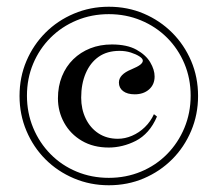

<svg xmlns="http://www.w3.org/2000/svg" viewBox="-20 -535 646 570"><path d="M303 15Q248 15 199.5 -5.5Q151 -26 115 -62Q79 -98 58.5 -146.5Q38 -195 38 -250Q38 -306 58.5 -354Q79 -402 115 -438Q151 -474 199.5 -494.5Q248 -515 303 -515Q359 -515 407 -494.5Q455 -474 491 -438Q527 -402 547.5 -354Q568 -306 568 -250Q568 -195 547.5 -146.5Q527 -98 491 -62Q455 -26 407 -5.5Q359 15 303 15ZM303 -7Q354 -7 398.5 -25.5Q443 -44 476 -77.5Q509 -111 527.5 -155.5Q546 -200 546 -251Q546 -302 527.5 -346Q509 -390 476 -423Q443 -456 398.5 -474.5Q354 -493 303 -493Q252 -493 207.5 -474.5Q163 -456 130 -423Q97 -390 78.5 -346Q60 -302 60 -251Q60 -200 78.5 -155.5Q97 -111 130 -77.5Q163 -44 207.5 -25.5Q252 -7 303 -7ZM303 -97Q257 -97 223 -117Q189 -137 170.5 -170.5Q152 -204 152 -243Q152 -279 164 -308.5Q176 -338 197.5 -359Q219 -380 248 -391.5Q277 -403 312 -403Q357 -403 385 -387.5Q413 -372 426 -350Q439 -328 439 -308Q439 -284 422.5 -269.5Q406 -255 380 -255Q358 -255 345.5 -264.5Q333 -274 333 -290Q333 -314 370 -329Q389 -337 396.5 -343Q404 -349 404 -355Q404 -361 394 -367.5Q384 -374 368.5 -379Q353 -384 335 -384Q298 -384 273 -366.5Q248 -349 234.5 -317.5Q221 -286 221 -245Q221 -211 234.5 -183Q248 -155 272.5 -139Q297 -123 330 -123Q351 -123 372 -132Q393 -141 410 -157.5Q427 -174 437 -196L446 -189Q435 -163 419 -145Q403 -127 383.5 -117Q364 -107 343.5 -102Q323 -97 303 -97Z"/></svg>

Font: Kalnia
Style: Regular
Weight: 400
Designer: Frida Medrano
Foundry: Frida Medrano
Version: Version 1.105